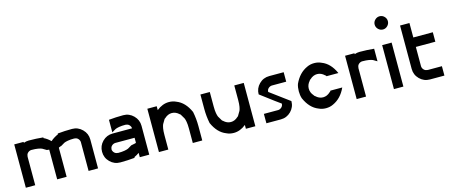

<svg xmlns="http://www.w3.org/2000/svg" viewBox="-48 -1478 5055 2140"><g transform="rotate(-15 2479.5 -408.0)"><path d="M218.3 -500Q303.3 -500 385 -491.7V-483.3Q425.8 -465 463.3 -427.5Q498.3 -459.2 551.7 -483.3V-491.7Q633.3 -500 718.3 -500Q786.7 -500 835.8 -450.8Q885 -401.7 885 -333.3V0H775.8V-333.3Q774.2 -355 758.3 -372.1Q742.5 -389.2 718.3 -389.2V-390.8Q670 -390.8 640.4 -385.4Q610.8 -380 596.7 -373.3Q582.5 -366.7 551.7 -346.7V-348.3Q549.2 -346.7 541.7 -344.2Q534.2 -341.7 528.3 -339.2Q522.5 -336.7 522.5 -333.3V0H413.3V-340.8Q413.3 -341.7 413.3 -342.5Q386.7 -345 385 -345.8V-346.7Q354.2 -366.7 340 -373.3Q325.8 -380 296.2 -385.4Q266.7 -390.8 218.3 -390.8Q195.8 -389.2 178.8 -373.3Q161.7 -357.5 161.7 -333.3H160V0H51.7V-500H160V-489.2Q188.3 -500 218.3 -500Z M1366.7 -50Q1339.2 -30 1309.2 -16.7V-8.3Q1227.5 0 1142.5 0Q1073.3 0 1024.6 -48.8Q975.8 -97.5 975.8 -166.7Q975.8 -235.8 1024.6 -284.6Q1073.3 -333.3 1142.5 -333.3H1366.7Q1365 -355 1349.2 -372.1Q1333.3 -389.2 1309.2 -389.2V-390.8Q1260.8 -390.8 1231.2 -385.4Q1201.7 -380 1187.5 -373.3Q1173.3 -366.7 1142.5 -346.7V-491.7Q1224.2 -500 1309.2 -500Q1377.5 -500 1426.7 -450.8Q1475.8 -401.7 1475.8 -333.3V0H1366.7ZM1309.2 -152.5Q1312.5 -154.2 1338.3 -158.3Q1364.2 -162.5 1366.7 -166.7V-224.2H1142.5Q1120 -222.5 1102.9 -206.7Q1085.8 -190.8 1085.8 -166.7H1084.2Q1085.8 -144.2 1102.1 -127.1Q1118.3 -110 1142.5 -110V-108.3Q1190.8 -108.3 1220.4 -113.8Q1250 -119.2 1264.2 -125.8Q1278.3 -132.5 1309.2 -152.5Z M1695.8 -455Q1763.3 -510 1837.5 -510Q1883.3 -510 1920.8 -491.7Q2016.7 -455 2070.8 -333.3Q2087.5 -251.7 2087.5 -166.7V0H1978.3V-166.7Q1978.3 -215 1972.9 -244.6Q1967.5 -274.2 1960.8 -288.3Q1954.2 -302.5 1934.2 -333.3Q1930.8 -342.5 1920.8 -347.5Q1883.3 -383.3 1837.5 -383.3Q1791.7 -383.3 1754.2 -347.5Q1742.5 -341.7 1740 -333.3Q1720 -302.5 1713.3 -288.3Q1706.7 -274.2 1701.2 -244.6Q1695.8 -215 1695.8 -166.7V0H1587.5V-500H1695.8Z M2590.8 -44.2Q2524.2 10 2450 10Q2404.2 10 2366.7 -8.3Q2270.8 -45 2216.7 -166.7Q2200 -248.3 2200 -333.3V-500H2308.3V-333.3Q2308.3 -285 2313.8 -255.4Q2319.2 -225.8 2325.8 -211.7Q2332.5 -197.5 2352.5 -166.7Q2355.8 -157.5 2366.7 -151.7Q2404.2 -115.8 2450 -115.8Q2495.8 -115.8 2533.3 -151.7Q2543.3 -156.7 2546.7 -166.7Q2566.7 -197.5 2573.3 -211.7Q2580 -225.8 2585.4 -255.4Q2590.8 -285 2590.8 -333.3V-500H2700V0H2590.8Z M2994.2 -108.3Q3015.8 -110 3032.9 -126.2Q3050 -142.5 3050 -166.7H3051.7Q3017.5 -190.8 2980.4 -218.3Q2943.3 -245.8 2897.5 -280.8Q2851.7 -315.8 2827.5 -333.3Q2827.5 -402.5 2876.3 -451.2Q2925 -500 2994.2 -500H3160.8V-390.8H2994.2Q2971.7 -389.2 2954.6 -373.3Q2937.5 -357.5 2937.5 -333.3H2935.8Q2945.8 -326.7 3160.8 -166.7Q3160.8 -97.5 3112.1 -48.8Q3063.3 0 2994.2 0H2827.5V-108.3Z M3597.5 -8.3Q3560 10 3514.2 10Q3468.3 10 3430.8 -8.3Q3335 -45 3280.8 -166.7Q3268.3 -204.2 3268.3 -250Q3268.3 -295.8 3280.8 -333.3Q3332.5 -447.5 3430.8 -491.7Q3468.3 -510 3514.2 -510Q3560 -510 3597.5 -491.7Q3693.3 -455 3747.5 -333.3H3610.8Q3607.5 -342.5 3597.5 -347.5Q3560 -383.3 3514.2 -383.3Q3468.3 -383.3 3430.8 -347.5Q3419.2 -341.7 3416.7 -333.3Q3383.3 -295.8 3383.3 -250Q3383.3 -204.2 3416.7 -166.7Q3420 -157.5 3430.8 -151.7Q3468.3 -115.8 3514.2 -115.8Q3560 -115.8 3597.5 -151.7Q3607.5 -156.7 3610.8 -166.7H3747.5Q3695.8 -52.5 3597.5 -8.3Z M4035.8 -500Q4120.8 -500 4202.5 -491.7V-346.7Q4171.7 -366.7 4157.5 -373.3Q4143.3 -380 4113.8 -385.4Q4084.2 -390.8 4035.8 -390.8Q4013.3 -389.2 3996.2 -373.3Q3979.2 -357.5 3979.2 -333.3H3977.5V0H3869.2V-500H3977.5V-489.2Q4005.8 -500 4035.8 -500Z M4277.5 -750Q4277.5 -780.8 4300.4 -803.3Q4323.3 -825.8 4354.2 -825.8Q4385 -825.8 4407.5 -803.3Q4430 -780.8 4430 -750Q4430 -719.2 4407.5 -696.2Q4385 -673.3 4354.2 -673.3Q4323.3 -673.3 4300.4 -695.8Q4277.5 -718.3 4277.5 -750ZM4408.3 -507.5V0H4299.2V-507.5Z M4715 0Q4645.8 0 4597.1 -48.8Q4548.3 -97.5 4548.3 -166.7V-666.7H4656.7V-500H4881.7V-390.8H4656.7V-166.7Q4658.3 -144.2 4674.6 -127.1Q4690.8 -110 4715 -110V-108.3H4881.7V0Z"/></g></svg>

Font: 0xA000
Style: Bold
Weight: 700
Version: Version 0.1